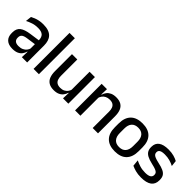

<svg xmlns="http://www.w3.org/2000/svg" viewBox="140 -1574 2498 2498"><g transform="rotate(45 1389.0 -325.0)"><path d="M349.5 0 353.5 -116 350 -131V-285L350.5 -309.5Q350.5 -366 321.8 -392.5Q293 -419 229.5 -419Q178 -419 134 -404.5Q90 -390 54.5 -371L63.5 -453Q83.5 -464.5 110.5 -475.5Q137.5 -486.5 171.5 -493.5Q205.5 -500.5 246 -500.5Q301.5 -500.5 340 -487.2Q378.5 -474 402 -449Q425.5 -424 436.2 -389Q447 -354 447 -311V0ZM184 11Q111.5 11 73 -24.8Q34.5 -60.5 34.5 -126.5V-141.5Q34.5 -211.5 77.8 -245.2Q121 -279 214 -292L361 -313L366.5 -242L225.5 -222Q175 -215 153.5 -197.8Q132 -180.5 132 -147V-140Q132 -106.5 152.8 -88.5Q173.5 -70.5 216 -70.5Q255 -70.5 283 -83.5Q311 -96.5 328.5 -118.2Q346 -140 352.5 -166.5L366 -101H348Q340 -71 321.5 -45.5Q303 -20 269.8 -4.5Q236.5 11 184 11Z M565 0V-662H663V0Z M881 -489V-187Q881 -152 890.8 -125.8Q900.5 -99.5 923 -85Q945.5 -70.5 983.5 -70.5Q1019.5 -70.5 1045.2 -83.5Q1071 -96.5 1087.5 -118.8Q1104 -141 1110.5 -168.5L1126.5 -100.5H1105.5Q1097 -70 1077.5 -44.5Q1058 -19 1025.5 -4Q993 11 945 11Q888 11 852.2 -10.8Q816.5 -32.5 799.8 -74.2Q783 -116 783 -176V-489ZM1205 -489V0H1107L1111 -114.5L1107 -120.5V-489Z M1653 0V-302Q1653 -337.5 1643.2 -363.5Q1633.5 -389.5 1611.2 -404Q1589 -418.5 1550.5 -418.5Q1515 -418.5 1489 -405.5Q1463 -392.5 1446.8 -370.5Q1430.5 -348.5 1423.5 -320.5L1407.5 -388.5H1428.5Q1437 -419.5 1456.5 -444.8Q1476 -470 1508.5 -485Q1541 -500 1589 -500Q1646.5 -500 1682 -478.2Q1717.5 -456.5 1734.2 -415Q1751 -373.5 1751 -313V0ZM1329 0V-489H1427L1423 -374.5L1427 -368.5V0Z M2070 12.5Q1962 12.5 1906 -45Q1850 -102.5 1850 -210.5V-280Q1850 -387.5 1906 -444.8Q1962 -502 2070 -502Q2178 -502 2233.8 -444.8Q2289.5 -387.5 2289.5 -280V-210.5Q2289.5 -102.5 2233.8 -45Q2178 12.5 2070 12.5ZM2070 -67Q2129.5 -67 2160.5 -102.5Q2191.5 -138 2191.5 -204.5V-286Q2191.5 -352 2160.5 -387.2Q2129.5 -422.5 2070 -422.5Q2010.5 -422.5 1979.5 -387.2Q1948.5 -352 1948.5 -286V-204.5Q1948.5 -138 1979.5 -102.5Q2010.5 -67 2070 -67Z M2552.5 11.5Q2493.5 11.5 2449 -0.8Q2404.5 -13 2374.5 -27.5L2365.5 -117Q2402.5 -98.5 2447 -84.8Q2491.5 -71 2547 -71Q2600.5 -71 2626.2 -86.8Q2652 -102.5 2652 -133.5V-137.5Q2652 -157.5 2641.5 -170.8Q2631 -184 2604.2 -194.5Q2577.5 -205 2528.5 -216Q2467 -230 2431.5 -249Q2396 -268 2380.8 -295.8Q2365.5 -323.5 2365.5 -362.5V-367Q2365.5 -433 2411.5 -467Q2457.5 -501 2549.5 -501Q2607.5 -501 2650.5 -488.5Q2693.5 -476 2721.5 -460L2730.5 -378.5Q2697 -396.5 2654.2 -408.8Q2611.5 -421 2559.5 -421Q2524 -421 2502.5 -414.2Q2481 -407.5 2471.5 -395.2Q2462 -383 2462 -366V-362.5Q2462 -344 2472 -330.2Q2482 -316.5 2507.8 -305.8Q2533.5 -295 2579.5 -285Q2641.5 -272 2678.5 -254.5Q2715.5 -237 2732 -209.8Q2748.5 -182.5 2748.5 -139.5V-132Q2748.5 -60.5 2699.5 -24.5Q2650.5 11.5 2552.5 11.5Z"/></g></svg>

Font: Anek Bangla Medium Medium
Style: Regular
Weight: 500
Version: Version 1.003